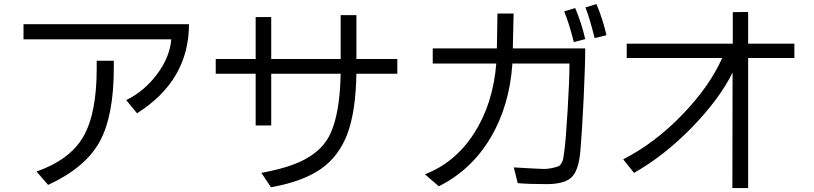

<svg xmlns="http://www.w3.org/2000/svg" viewBox="-20 -868 4040 953"><path d="M96.7 -672.9V-748H918Q918 -468.8 660.2 -305.7L606.4 -371.1Q696.3 -415 759.8 -500Q823.2 -585 830.1 -672.9ZM161.1 -16.6Q326.2 -74.2 393.1 -189Q460 -303.7 460 -528.3V-566.4H544.9V-532.2Q544.9 -290 473.1 -162.1Q401.4 -34.2 218.8 49.8Z M1050.8 -502V-575.2H1249V-783.2H1326.2V-575.2H1670.9V-793H1749V-575.2H1952.1V-502H1749Q1746.1 -316.4 1704.6 -204.6Q1663.1 -92.8 1573.2 -29.8Q1483.4 33.2 1325.2 61.5L1277.3 -9.8Q1371.1 -27.3 1434.6 -50.8Q1570.3 -100.6 1618.7 -202.1Q1667 -303.7 1670.9 -502H1326.2V-245.1H1249V-502Z M2088.9 -2.9Q2239.3 -60.5 2333 -206.1Q2426.8 -351.6 2443.4 -552.7H2127.9V-627.9H2446.3L2449.2 -800.8H2529.3L2525.4 -627.9H2884.8Q2884.8 -545.9 2877 -380.4Q2869.1 -214.8 2860.8 -119.1Q2852.5 -23.4 2817.9 11.2Q2783.2 45.9 2692.4 45.9Q2601.6 45.9 2549.8 41L2530.3 -37.1Q2663.1 -29.3 2680.7 -29.3Q2698.2 -29.3 2719.2 -33.7Q2740.2 -38.1 2750.5 -42Q2760.7 -45.9 2767.6 -59.6Q2774.4 -73.2 2775.4 -79.1Q2776.4 -85 2782.2 -127.4Q2788.1 -169.9 2797.4 -319.8Q2806.6 -469.7 2806.6 -552.7H2523.4Q2508.8 -340.8 2413.6 -182.1Q2318.4 -23.4 2158.2 56.6ZM2780.3 -811.5 2835 -828.1Q2866.2 -754.9 2884.8 -673.8L2828.1 -659.2Q2803.7 -755.9 2780.3 -811.5ZM2885.7 -831.1 2940.4 -847.7Q2971.7 -774.4 2990.2 -693.4L2931.6 -678.7Q2904.3 -787.1 2885.7 -831.1Z M3073.2 -77.1Q3231.4 -158.2 3367.2 -299.3Q3502.9 -440.4 3564.5 -580.1H3090.8V-651.4H3617.2V-807.6L3693.4 -808.6V-651.4H3922.9V-580.1H3693.4V65.4H3615.2L3616.2 -507.8Q3550.8 -376 3414.6 -235.8Q3278.3 -95.7 3127 -9.8Z"/></svg>

Font: GenEi M Gothic v2 Regular
Style: Regular
Weight: 400
Version: Version 2.0